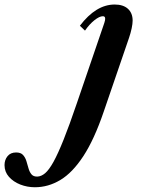

<svg xmlns="http://www.w3.org/2000/svg" viewBox="-278 -554 614 828"><path d="M-127.5 253.5Q-160.5 253.5 -190.5 241.8Q-220.5 230 -239.5 208.5Q-258.5 187 -258.5 158Q-258.5 135.5 -245.5 119.5Q-232.5 103.5 -208.5 103.5Q-188.5 103.5 -178.8 114.2Q-169 125 -164.2 140.5Q-159.5 156 -155.2 171.5Q-151 187 -142.5 197.5Q-134 208 -117 207.5Q-100 207 -83.2 192.8Q-66.5 178.5 -47.2 143.8Q-28 109 -3.5 47.8Q21 -13.5 53 -107.5L172 -455.5Q174.5 -462.5 175 -466.8Q175.5 -471 175.5 -474Q175.5 -484 165.5 -484Q151 -484 129.2 -466.8Q107.5 -449.5 88.5 -422L66.5 -443Q136 -534.5 216.5 -534.5Q253.5 -534.5 273.8 -516Q294 -497.5 294 -465Q294 -452 289.8 -431.8Q285.5 -411.5 278.5 -391L169.5 -73Q128.5 47.5 81.5 119.2Q34.5 191 -17.8 222.2Q-70 253.5 -127.5 253.5Z"/></svg>

Font: Libre Caslon Condensed Bold
Style: Italic
Weight: 700
Italic angle: -22.583°
Designer: Pablo Impallari, Rodrigo Fuenzalida, Katja Schimmel, Ertekin Erdin
Foundry: Pablo Impallari, Rodrigo Fuenzalida
Version: Version 2.000; ttfautohint (v1.8.4.7-5d5b);gftools[0.9.33]